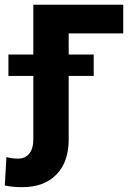

<svg xmlns="http://www.w3.org/2000/svg" viewBox="-78 -565 563 798"><path d="M60.5 -545.4H434.1V-426.3H207.5V0H60.5ZM311.5 -249.5H-43V-338.4H311.5ZM60.5 13.7V-133.8H207.5V13.7Q207.5 108.9 156.2 160.6Q105 212.9 14.6 212.9Q-4.9 212.9 -21.5 211.4Q-42 209.5 -58.1 206.1L-51.3 87.9Q-36.6 91.8 -28.3 92.8Q-15.6 94.2 -2 94.2Q26.4 94.2 43.5 73.7Q60.5 52.7 60.5 13.7Z"/></svg>

Font: My Font
Style: Bold
Weight: 500
Designer: Rasmus Andersson
Foundry: rsms
Version: Version 0.001